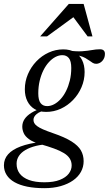

<svg xmlns="http://www.w3.org/2000/svg" viewBox="-75 -697 554 978"><path d="M415 -372Q405 -372 397.2 -376.8Q389.5 -381.5 380.8 -388Q372 -394.5 360.2 -401.2Q348.5 -408 330.5 -412.8Q312.5 -417.5 285.5 -417.5L274.5 -439.5Q315.5 -434 343.8 -436Q372 -438 393.2 -442Q414.5 -446 434.5 -446Q447 -446 453.2 -440Q459.5 -434 459.5 -422.5Q459.5 -411 455.8 -402Q452 -393 445.8 -386.2Q439.5 -379.5 431.5 -375.8Q423.5 -372 415 -372ZM165 -156.5Q183 -156.5 200.5 -165.8Q218 -175 233.8 -192.2Q249.5 -209.5 261.5 -233.5Q273.5 -257.5 280.8 -287.2Q288 -317 288 -351Q288 -385.5 276 -400.8Q264 -416 242.5 -416Q225 -416 207.2 -406.8Q189.5 -397.5 173.8 -380.2Q158 -363 146 -338.8Q134 -314.5 127 -285Q120 -255.5 120 -221.5Q120 -187 131.8 -171.8Q143.5 -156.5 165 -156.5ZM247.5 -445.5Q282 -445.5 306.2 -431Q330.5 -416.5 343.2 -390.8Q356 -365 356 -330Q356 -289.5 340.2 -252.8Q324.5 -216 297.2 -187.8Q270 -159.5 234.8 -143.2Q199.5 -127 160 -127Q125.5 -127 101.5 -141.2Q77.5 -155.5 64.5 -181.5Q51.5 -207.5 51.5 -242Q51.5 -282.5 67.2 -319.2Q83 -356 110.2 -384.5Q137.5 -413 172.8 -429.2Q208 -445.5 247.5 -445.5ZM150.5 261.5Q102 261.5 63.8 253.8Q25.5 246 -1 231Q-27.5 216 -41.2 194.2Q-55 172.5 -55 145Q-55 113 -33.8 89Q-12.5 65 30 49Q72.5 33 136.5 25.5H179V37.5Q139.5 38.5 108.2 46.2Q77 54 54.8 67Q32.5 80 21 97.8Q9.5 115.5 9.5 137Q9.5 166 25.2 187Q41 208 72.5 219.8Q104 231.5 151 231.5Q199 231.5 229.8 219.2Q260.5 207 275.2 187.5Q290 168 290 146Q290 126 280.2 110.5Q270.5 95 250.5 82.8Q230.5 70.5 200.2 59.5Q170 48.5 129.5 37Q92.5 26.5 72.8 12Q53 -2.5 45.8 -19Q38.5 -35.5 38.5 -52Q38.5 -73 50.2 -90.5Q62 -108 84.8 -122.2Q107.5 -136.5 139 -145.5L159.5 -135Q128 -130 111.8 -116.2Q95.5 -102.5 95.5 -86.5Q95.5 -78.5 99.2 -70.8Q103 -63 113.5 -55Q124 -47 143.8 -38.2Q163.5 -29.5 195.5 -18.5Q255.5 2 289.5 23.5Q323.5 45 337.2 69.2Q351 93.5 351 124Q351 153.5 337.2 178.5Q323.5 203.5 297.2 222Q271 240.5 234 251Q197 261.5 150.5 261.5ZM129.5 -511.5 275.5 -677H351L396 -511.5H371.5L293.5 -616.5H308.5L164.5 -511.5Z"/></svg>

Font: Newsreader 24pt
Style: Italic
Weight: 400
Italic angle: -17°
Designer: Hugues Gentile
Foundry: Production Type
Version: Version 1.003